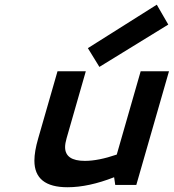

<svg xmlns="http://www.w3.org/2000/svg" viewBox="-20 -785 737 815"><path d="M577.1 -482.4H697.3L558.6 0H469.2L464.4 -32.7Q356 9.8 266.6 9.8Q126 9.8 126 -103Q126 -142.1 142.1 -197.3L224.1 -482.4H344.2L262.7 -198.2Q256.3 -175.8 256.3 -160.6Q256.3 -102.1 340.3 -102.1Q397.5 -102.1 475.6 -128.9ZM645.5 -765.1 694.3 -680.7 401.9 -501 353 -580.6Z"/></svg>

Font: Cantarell
Style: Bold Italic
Weight: 700
Italic angle: -16°
Designer: Dave Crossland
Version: Version 1.004